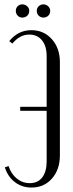

<svg xmlns="http://www.w3.org/2000/svg" viewBox="-20 -844 331 872"><path d="M51.8 -794.9Q51.8 -807.1 60.3 -815.7Q68.8 -824.2 81.1 -824.2Q93.8 -824.2 103.3 -815.7Q112.8 -807.1 112.8 -794.9Q112.8 -781.2 103.8 -772.7Q94.7 -764.2 81.1 -764.2Q68.8 -764.2 60.3 -772.9Q51.8 -781.7 51.8 -794.9ZM147 -794.9Q147 -807.1 155.8 -815.7Q164.6 -824.2 176.8 -824.2Q189.5 -824.2 198.7 -815.7Q208 -807.1 208 -794.9Q208 -781.2 199.2 -772.7Q190.4 -764.2 176.8 -764.2Q164.6 -764.2 155.8 -772.9Q147 -781.7 147 -794.9ZM252 -138.2Q252 -74.2 216.1 -33.2Q180.2 7.8 123 7.8Q80.1 7.8 47.9 -16.6Q15.6 -41 2 -84L19 -89.8Q30.3 -54.2 56.2 -33.2Q82 -12.2 115.2 -12.2Q151.9 -12.2 171.9 -38.3Q191.9 -64.5 191.9 -111.8V-340.8H71.8V-358.9H191.9V-588.9Q191.9 -634.8 170.7 -660.9Q149.4 -687 112.8 -687Q69.8 -687 36.1 -646L22 -657.2Q62.5 -707 122.1 -707Q179.2 -707 215.6 -666Q252 -625 252 -562Z"/></svg>

Font: Moniqa Narrow Heading
Style: Regular
Weight: 400
Width: 4
Designer: Rajesh Rajput
Foundry: Rajesh Rajput
Version: Version 1.000